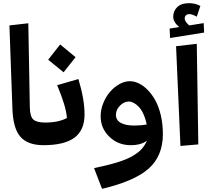

<svg xmlns="http://www.w3.org/2000/svg" viewBox="-20 -924 1341 1222"><path d="M59.1 -230 40 -762.2 160.2 -775.9 169.9 -238.8Q171.4 -181.6 192.6 -162.8Q213.9 -144 268.1 -144L276.9 -63L256.8 0Q158.2 0 110.8 -52.5Q63.5 -105 59.1 -230Z M384.8 -463.9 286.6 -543.9 362.8 -641.1 460.9 -560.1ZM256.8 0 236.8 -64.9 268.1 -144Q352.1 -144 405.8 -172.9Q401.4 -245.1 343.8 -381.8L479 -420.9Q518.1 -291.5 518.1 -195.8Q518.1 -94.7 453.4 -47.4Q388.7 0 256.8 0Z M806.6 -407.2Q833.5 -407.2 862.1 -394Q890.6 -380.9 918.5 -353Q946.3 -325.2 968 -286.4Q989.7 -247.6 1003.2 -191.4Q1016.6 -135.3 1016.6 -70.8Q1016.6 68.8 926 149.2Q835.4 229.5 629.4 277.8L578.6 146Q668 127.4 727.8 108.9Q787.6 90.3 824.7 68.4Q861.8 46.4 881.6 24.4Q901.4 2.4 915.5 -28.8Q877.4 0 811.5 0Q731.9 0 676.3 -53.5Q620.6 -106.9 620.6 -184.1Q620.6 -226.1 637.2 -267.3Q653.8 -308.6 679.9 -339.1Q706.1 -369.6 739.7 -388.4Q773.4 -407.2 806.6 -407.2ZM834.5 -125Q878.9 -125 913.6 -131.8Q906.2 -169.4 892.6 -198.7Q878.9 -228 862.8 -244.6Q846.7 -261.2 830.6 -269.5Q814.5 -277.8 799.8 -277.8Q769.5 -277.8 743.7 -251.7Q717.8 -225.6 717.8 -192.9Q717.8 -160.2 747.8 -142.6Q777.8 -125 834.5 -125Z M1276.4 -776.9 1279.3 -716.8 1062.5 -682.1 1059.6 -742.2 1120.6 -752Q1082.5 -783.2 1082.5 -817.9Q1082.5 -854.5 1108.4 -879.2Q1134.3 -903.8 1183.6 -903.8Q1222.7 -903.8 1255.4 -886.2L1232.4 -817.9Q1203.6 -834 1185.5 -834Q1169.9 -834 1162.6 -825.9Q1155.3 -817.9 1155.3 -807.1Q1155.3 -787.1 1184.6 -762.2ZM1100.6 -629.9 1232.4 -645 1242.2 -4.9 1128.4 4.9Z"/></svg>

Font: FiraGO SemiBold
Style: Italic
Weight: 600
Italic angle: -8°
Designer: bBox Type GmbH
Foundry: bBox Type GmbH
Version: Version 1.001;PS 001.001;hotconv 1.0.88;makeotf.lib2.5.64775